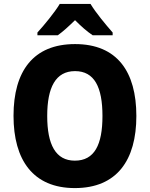

<svg xmlns="http://www.w3.org/2000/svg" viewBox="-20 -950 765 980"><path d="M442 -930H285C260 -888 205 -821 171 -784V-770H275C303 -790 330 -815 363 -847C395 -815 423 -790 453 -770H555V-784C519 -825 469 -885 442 -930ZM676 -358C676 -584 578 -725 363 -725C150 -725 49 -587 49 -359C49 -133 149 10 362 10C577 10 676 -133 676 -358ZM221 -358C221 -504 264 -587 363 -587C462 -587 503 -505 503 -358C503 -211 462 -130 362 -130C264 -130 221 -212 221 -358Z"/></svg>

Font: Noto Sans Myanmar UI SemiCondensed ExtraBold
Style: Regular
Weight: 800
Width: 4
Designer: Monotype Design Team
Foundry: Monotype Imaging Inc.
Version: Version 2.103